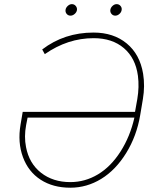

<svg xmlns="http://www.w3.org/2000/svg" viewBox="-20 -874 732 904"><path d="M420.4 -720.7Q514.6 -720.7 576.7 -669.4Q638.7 -618.2 653.8 -526.9Q663.1 -469.2 652.8 -407.7L640.1 -332Q623.5 -233.4 574 -153.3Q524.4 -73.2 456.5 -31.7Q388.7 9.8 311 9.8Q229.5 9.8 171.4 -27.8Q113.3 -65.4 87.9 -134.5Q62.5 -203.6 76.7 -287.1L86.9 -347.2H615.7L626.5 -407.7Q636.2 -464.8 629.4 -517.1Q618.2 -600.6 563.2 -647.5Q508.3 -694.3 420.9 -694.3Q298.8 -694.3 190.9 -619.1L178.7 -641.1Q282.7 -720.7 420.4 -720.7ZM311 -16.6Q380.4 -16.6 441.2 -53Q502 -89.4 547.4 -160.4Q592.8 -231.4 612.8 -320.3H109.9L103 -285.2Q92.8 -230.5 102.5 -181.6Q117.2 -104.5 173.3 -60.5Q229.5 -16.6 311 -16.6ZM288.6 -827.6Q290 -837.9 299.1 -846.2Q308.1 -854.5 318.4 -854.5Q329.6 -854.5 336.7 -845.9Q343.8 -837.4 342.3 -826.7Q340.8 -816.4 331.5 -808.3Q322.3 -800.3 312 -800.3Q300.8 -800.3 293.9 -808.6Q287.1 -816.9 288.6 -827.6ZM499.5 -827.6Q501 -837.9 509.8 -846.2Q518.6 -854.5 529.3 -854.5Q540.5 -854.5 547.6 -845.9Q554.7 -837.4 552.7 -826.7Q551.3 -816.4 542.2 -808.3Q533.2 -800.3 522.9 -800.3Q511.7 -800.3 504.9 -808.6Q498 -816.9 499.5 -827.6Z"/></svg>

Font: Roboto Thin
Style: Italic
Weight: 250
Italic angle: -12°
Designer: Google
Version: Version 2.134; 2016